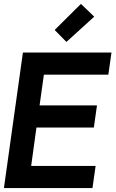

<svg xmlns="http://www.w3.org/2000/svg" viewBox="-36 -960 593 980"><path d="M243 -807 303 -746 445 -875 377 -940ZM-16 0H436L452 -113H123L150 -309H443L459 -422H166L188 -579H517L533 -692H81Z"/></svg>

Font: Cantarell
Style: BoldOblique
Weight: 700
Italic angle: -8°
Designer: Dave Crossland
Version: Version 0.024